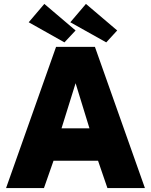

<svg xmlns="http://www.w3.org/2000/svg" viewBox="-20 -963 772 983"><path d="M207 -943 127 -849 310 -746 367 -807ZM420 -943 340 -849 524 -746 580 -807ZM11 0H205L254 -140H482L530 0H722L466 -723H267ZM295 -306 367 -537 438 -306Z"/></svg>

Font: United Sans Black
Style: Regular
Weight: 900
Designer: Pablo Impallari, Rodrigo Fuenzalida (Modified by Dan O. Williams)
Version: Version 1.000;PS 001.000;hotconv 1.0.88;makeotf.lib2.5.64775